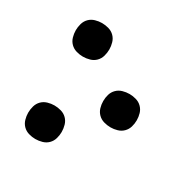

<svg xmlns="http://www.w3.org/2000/svg" viewBox="-128 -644 756 769"><g transform="rotate(30 250.0 -260.0)"><path d="M131 -373Q116 -373 100.5 -377.5Q85 -382 74 -393Q63 -404 58.5 -419.5Q54 -435 54 -451Q54 -466 58.5 -481.5Q63 -497 74 -508Q85 -519 100.5 -523.5Q116 -528 131 -528Q147 -528 162.5 -523.5Q178 -519 189 -508Q200 -497 204.5 -481.5Q209 -466 209 -451Q209 -435 204.5 -419.5Q200 -404 189 -393Q178 -382 162.5 -377.5Q147 -373 131 -373ZM369 -183Q353 -183 337.5 -187.5Q322 -192 311 -203Q300 -214 295.5 -229Q291 -244 291 -260Q291 -276 295.5 -291Q300 -306 311 -317Q322 -328 337.5 -332.5Q353 -337 369 -337Q384 -337 399.5 -332.5Q415 -328 426 -317Q437 -306 441.5 -291Q446 -276 446 -260Q446 -244 441.5 -229Q437 -214 426 -203Q415 -192 399.5 -187.5Q384 -183 369 -183ZM131 8Q116 8 100.5 3.5Q85 -1 74 -12Q63 -23 58.5 -38.5Q54 -54 54 -69Q54 -85 58.5 -100.5Q63 -116 74 -127Q85 -138 100.5 -142.5Q116 -147 131 -147Q147 -147 162.5 -142.5Q178 -138 189 -127Q200 -116 204.5 -100.5Q209 -85 209 -69Q209 -54 204.5 -38.5Q200 -23 189 -12Q178 -1 162.5 3.5Q147 8 131 8Z"/></g></svg>

Font: Iosevka Medium
Style: Regular
Weight: 500
Monospace: yes
Designer: Belleve Invis
Foundry: Belleve Invis
Version: Version 32.5.0; ttfautohint (v1.8.4)